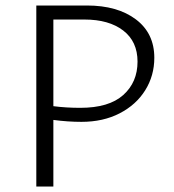

<svg xmlns="http://www.w3.org/2000/svg" viewBox="-20 -678 633 698"><path d="M541 -468Q541 -403 508 -350Q475 -297 415 -266Q355 -235 276 -235Q227 -235 174 -242V0H112V-658H296Q407 -658 474 -607.5Q541 -557 541 -468ZM480 -454Q480 -527 428 -567Q376 -607 287 -607H174V-292Q220 -286 272 -286Q376 -286 428 -332.5Q480 -379 480 -454Z"/></svg>

Font: Ysabeau SC Semilight
Style: Regular
Weight: 300
Designer: Christian Thalmann (Catharsis Fonts)
Version: Version 0.003